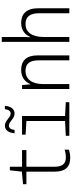

<svg xmlns="http://www.w3.org/2000/svg" viewBox="655 -1455 810 2160"><g transform="rotate(-90 1060.0 -375.0)"><path d="M365 10C400 10 430 4 456 -4V-53C429 -44 400 -39 371 -39C291 -39 264 -85 264 -173V-483H452V-532H264V-669H224L209 -534L68 -521V-483H209V-165C209 -45 261 10 365 10Z M641 -616H678C684 -662 702 -680 728 -680C771 -680 805 -616 863 -616C910 -616 944 -654 949 -725H912C906 -680 888 -660 862 -660C817 -660 784 -725 727 -725C675 -725 646 -682 641 -616ZM612 0H990V-40L835 -48V-532H625V-492L779 -483V-48L612 -40Z M1139 0H1194V-292C1194 -424 1251 -493 1344 -493C1421 -493 1461 -448 1461 -348V0H1517V-356C1517 -484 1456 -542 1354 -542C1271 -542 1218 -498 1194 -439H1191L1183 -532H1139Z M1669 0H1724V-290C1724 -425 1781 -493 1871 -493C1948 -493 1991 -446 1991 -342V0H2047V-352C2047 -483 1982 -542 1882 -542C1797 -542 1748 -496 1724 -439H1721C1722 -464 1724 -488 1724 -515V-760H1669Z"/></g></svg>

Font: Noto Sans Mono Condensed Light
Style: Regular
Weight: 300
Width: 3
Designer: Monotype Design Team
Foundry: Monotype Imaging Inc.
Version: Version 2.014